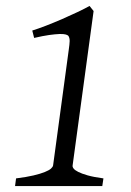

<svg xmlns="http://www.w3.org/2000/svg" viewBox="-20 -628 442 648"><path d="M325.2 0H30.8L34.2 -25.9Q69.3 -30.3 93 -35.9Q116.7 -41.5 131.1 -47.4Q145.5 -53.2 151.9 -58.8Q158.2 -64.5 159.2 -69.8L211.9 -459Q214.8 -478.5 215.1 -489.3Q215.3 -500 210.9 -506.8Q208.5 -509.8 201.4 -511.7Q194.3 -513.7 180.4 -513.2Q166.5 -512.7 145.5 -509.8Q124.5 -506.8 95.2 -500L88.9 -524.9Q107.9 -530.8 134.5 -541Q161.1 -551.3 188.7 -563.2Q216.3 -575.2 241.5 -587.2Q266.6 -599.1 282.2 -607.9L295.9 -590.8L225.1 -69.8Q224.1 -64.9 228.3 -59.3Q232.4 -53.7 243.9 -47.9Q255.4 -42 275.9 -36.1Q296.4 -30.3 329.1 -25.9Z"/></svg>

Font: Gentium
Style: Italic
Weight: 400
Italic angle: -7°
Designer: J. Victor Gaultney
Version: Version 1.02; 2005; OFL release